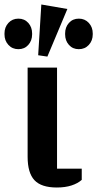

<svg xmlns="http://www.w3.org/2000/svg" viewBox="-50 -823 433 855"><path d="M204 -522V-72H314V-22Q296 -6 268 3Q240 12 203 12Q134 12 103.5 -20.5Q73 -53 73 -125V-522ZM32 -604Q5 -604 -12.5 -623Q-30 -642 -30 -670V-674Q-30 -702 -12.5 -721Q5 -740 32 -740Q59 -740 76 -721Q93 -702 93 -674V-670Q93 -642 76 -623Q59 -604 32 -604ZM301 -604Q274 -604 257 -623Q240 -642 240 -670V-674Q240 -702 257 -721Q274 -740 301 -740Q328 -740 345.5 -721Q363 -702 363 -674V-670Q363 -642 345.5 -623Q328 -604 301 -604ZM120 -577 134 -803 250 -783 161 -571Z"/></svg>

Font: IBM Plex Serif SmBld
Style: Regular
Weight: 600
Designer: Mike Abbink, Paul van der Laan, Pieter van Rosmalen
Foundry: Bold Monday
Version: Version 3.001